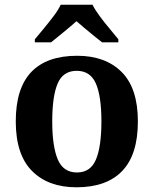

<svg xmlns="http://www.w3.org/2000/svg" viewBox="-20 -786 653 816"><path d="M305 10Q185 10 116 -59.5Q47 -129 47 -270Q47 -411 113 -480Q179 -549 308 -549Q428 -549 497 -480Q566 -411 566 -270Q566 -129 499.5 -59.5Q433 10 305 10ZM307 -53Q365 -53 388 -108.5Q411 -164 411 -270Q411 -377 387.5 -431Q364 -485 306 -485Q248 -485 225 -431Q202 -377 202 -270Q202 -164 225.5 -108.5Q249 -53 307 -53ZM128 -619Q144 -638 165.5 -664Q187 -690 207.5 -717Q228 -744 238 -766H373Q384 -744 404 -717Q424 -690 446 -664Q468 -638 483 -619V-606H414Q400 -617 380 -633Q360 -649 340 -666Q320 -683 305 -696Q283 -676 250.5 -649.5Q218 -623 197 -606H128Z"/></svg>

Font: Noto Serif Oriya
Style: Bold
Weight: 700
Designer: David Williams
Foundry: Google LLC, David Williams
Version: Version 1.051; ttfautohint (v1.8.4.7-5d5b)